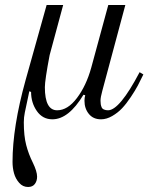

<svg xmlns="http://www.w3.org/2000/svg" viewBox="-20 -464 612 766"><path d="M30 182Q30 43 82 -144L166 -444H232L178 -244Q159 -144 159 -116Q159 -24 208 -24Q250 -24 287 -73Q324 -122 344 -194L412 -444H480L388 -101Q381 -76 381 -62Q381 -54 382 -48Q383 -42 385.5 -36Q388 -30 395 -27Q402 -24 411 -24Q457 -24 537 -176L552 -167Q540 -142 530 -123Q520 -104 502 -77Q484 -50 467 -32Q450 -14 427.5 -1Q405 12 383 12Q352 12 334.5 -9.5Q317 -31 317 -62Q317 -74 320 -84L313 -86Q254 12 189 12Q150 12 127 -21Q104 -54 104 -97L97 -100L79 -15Q75 4 75 24Q75 78 84.5 114.5Q94 151 111 185Q128 220 128 241Q128 258 119 270Q110 282 92 282Q71 282 56.5 265.5Q42 249 36 227.5Q30 206 30 182Z"/></svg>

Font: Old Standard TT
Style: Italic
Weight: 400
Italic angle: -15.2°
Designer: Alexey Kryukov <alexios@thessalonica.org.ru>
Version: Version 2.2